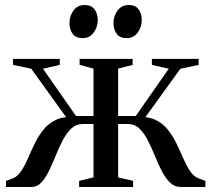

<svg xmlns="http://www.w3.org/2000/svg" viewBox="-20 -748 846 768"><path d="M4 0V-24.5L29 -33.5Q50 -41.5 64.5 -63.2Q79 -85 91.8 -114.5Q104.5 -144 119 -174Q133.5 -204 154 -229.5Q174.5 -255 204.8 -269Q235 -283 279.5 -279L266 -249.5L105 -473L32 -488.5V-512.5H219V-488.5L152 -473L284 -284H354V-473.5L298.5 -488.5V-512.5H510.5V-488.5L452.5 -473.5V-284H523L655 -473L587.5 -488.5V-512.5H774.5V-488.5L701.5 -473L540 -249.5L527 -279Q571 -283 601 -269Q631 -255 651.2 -229.5Q671.5 -204 686 -173.8Q700.5 -143.5 713.2 -114.2Q726 -85 740.5 -63.2Q755 -41.5 776.5 -33.5L801.5 -24.5V0H704Q678 0 659.5 -18.2Q641 -36.5 626.5 -65Q612 -93.5 599 -125.8Q586 -158 571.2 -186.8Q556.5 -215.5 537.5 -233.8Q518.5 -252 491.5 -252H452.5V-38.5L512.5 -24.5V0H296.5V-24.5L354 -38.5V-252H311Q284.5 -252 265.2 -233.8Q246 -215.5 231 -186.8Q216 -158 203 -125.8Q190 -93.5 176.2 -65Q162.5 -36.5 145.5 -18.2Q128.5 0 105 0ZM310 -595.5Q283 -595.5 270.5 -612.8Q258 -630 258 -656Q258 -684.5 274.2 -706.2Q290.5 -728 318 -728H319Q345.5 -728 358.2 -710.5Q371 -693 371 -667.5Q371 -640 354.8 -617.8Q338.5 -595.5 311 -595.5ZM486.5 -595.5Q459.5 -595.5 446.8 -612.8Q434 -630 434 -656Q434 -684.5 450.5 -706.2Q467 -728 494 -728H495Q522 -728 534.5 -710.5Q547 -693 547 -667.5Q547 -640 530.8 -617.8Q514.5 -595.5 487.5 -595.5Z"/></svg>

Font: Merriweather 120pt
Style: Regular
Weight: 400
Version: Version 2.100